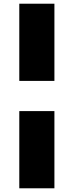

<svg xmlns="http://www.w3.org/2000/svg" viewBox="-20 -846 392 1025"><path d="M83 159.2V-252.9H270.5V159.2ZM83 -414.1V-826.2H270.5V-414.1Z"/></svg>

Font: GenEi M Gothic v2 Black
Style: Regular
Weight: 900
Version: Version 2.0